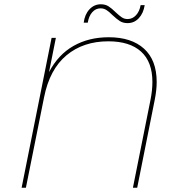

<svg xmlns="http://www.w3.org/2000/svg" viewBox="-20 -877 840 897"><path d="M712 -494Q712 -456 703 -411L621 0H601L683 -410Q692 -455 692 -494Q692 -588 639 -636Q586 -684 486 -684Q369 -684 290.5 -618.5Q212 -553 186 -423L101 0H81L221 -700H241L209 -540Q252 -622 323.5 -662.5Q395 -703 488 -703Q594 -703 653 -649.5Q712 -596 712 -494ZM506 -806Q490 -822 477.5 -830Q465 -838 450 -838Q427 -838 411 -820Q395 -802 390 -771H371Q376 -810 398 -833.5Q420 -857 451 -857Q472 -857 487 -847.5Q502 -838 520 -820Q537 -804 549 -796Q561 -788 576 -788Q599 -788 615.5 -806Q632 -824 637 -853H656Q650 -815 628.5 -792Q607 -769 576 -769Q555 -769 540 -778.5Q525 -788 506 -806Z"/></svg>

Font: Montserrat Alternates Thin
Style: Italic
Weight: 250
Italic angle: -11.3°
Designer: Julieta Ulanovsky
Foundry: Julieta Ulanovsky
Version: Version 7.200